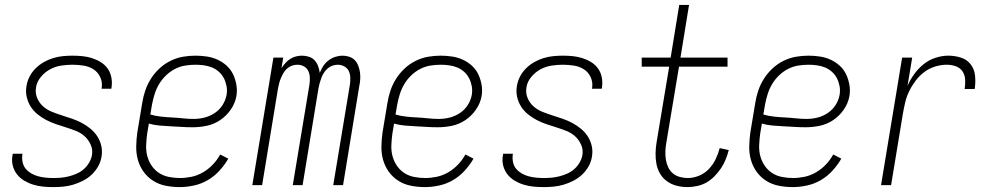

<svg xmlns="http://www.w3.org/2000/svg" viewBox="-20 -755 4040 783"><path d="M198 8Q176 8 155.5 6Q135 4 115.5 -2Q96 -8 78.5 -18.5Q61 -29 49 -44.5Q37 -60 32 -80Q27 -100 31 -122L32 -128H72L71 -124Q69 -108 72.5 -92.5Q76 -77 85.5 -66Q95 -55 108 -47.5Q121 -40 136 -36Q151 -32 167 -30.5Q183 -29 199 -29Q214 -29 230 -30.5Q246 -32 261.5 -36Q277 -40 293 -47Q309 -54 321.5 -65Q334 -76 343 -91Q352 -106 355 -122Q359 -144 350 -164.5Q341 -185 325.5 -199Q310 -213 290 -221Q270 -229 249 -235.5Q228 -242 207.5 -249Q187 -256 168 -266Q149 -276 132.5 -289.5Q116 -303 105 -320.5Q94 -338 89 -359.5Q84 -381 88 -404Q91 -424 100.5 -442.5Q110 -461 125 -476Q140 -491 158.5 -501.5Q177 -512 196.5 -518Q216 -524 236 -526Q256 -528 275 -528Q296 -528 316 -526Q336 -524 355 -518Q374 -512 391 -501.5Q408 -491 419 -475.5Q430 -460 434 -440Q438 -420 435 -399L434 -393H394L395 -398Q398 -421 388.5 -441Q379 -461 361 -472.5Q343 -484 320.5 -487.5Q298 -491 275 -491Q253 -491 229.5 -487.5Q206 -484 184.5 -472.5Q163 -461 146.5 -441Q130 -421 127 -399Q123 -376 131.5 -355.5Q140 -335 156 -321Q172 -307 192 -299Q212 -291 232.5 -284.5Q253 -278 273.5 -271Q294 -264 313 -254Q332 -244 348.5 -230.5Q365 -217 376.5 -199.5Q388 -182 393 -160.5Q398 -139 394 -116Q391 -96 380.5 -77Q370 -58 354 -43Q338 -28 318.5 -18Q299 -8 279 -2Q259 4 238.5 6Q218 8 198 8Z M713 8Q684 8 656 2.5Q628 -3 605 -17.5Q582 -32 566 -54Q550 -76 542.5 -102.5Q535 -129 535.5 -157.5Q536 -186 540 -215L560 -335Q564 -361 572.5 -386Q581 -411 595.5 -434Q610 -457 630.5 -476Q651 -495 675.5 -507Q700 -519 725.5 -523.5Q751 -528 777 -528Q800 -528 823.5 -524.5Q847 -521 867.5 -511.5Q888 -502 904.5 -487Q921 -472 930.5 -452Q940 -432 944 -409Q948 -386 944 -363Q939 -334 921 -308Q903 -282 877.5 -265Q852 -248 823 -242Q794 -236 765 -236Q742 -236 719.5 -237.5Q697 -239 675 -240Q653 -241 630.5 -243Q608 -245 587 -251L580 -209Q577 -186 576 -163Q575 -140 580.5 -119Q586 -98 598 -80Q610 -62 628 -50Q646 -38 668.5 -33.5Q691 -29 714 -29Q737 -29 761 -34Q785 -39 807.5 -52Q830 -65 848 -84Q866 -103 878 -125L911 -108Q896 -82 875 -59Q854 -36 827.5 -20.5Q801 -5 771 1.5Q741 8 713 8ZM770 -270Q792 -270 814 -275.5Q836 -281 855.5 -294Q875 -307 887.5 -326.5Q900 -346 904 -368Q907 -386 904 -403Q901 -420 893.5 -435Q886 -450 873.5 -461.5Q861 -473 845.5 -479.5Q830 -486 812.5 -488.5Q795 -491 777 -491Q756 -491 734.5 -487.5Q713 -484 693 -473.5Q673 -463 656.5 -447Q640 -431 628.5 -411.5Q617 -392 610.5 -371Q604 -350 600 -329L593 -288Q613 -282 636 -279.5Q659 -277 681 -276Q703 -275 725 -272.5Q747 -270 770 -270Z M1009 0 1095 -520H1135L1128 -477Q1135 -488 1144 -498Q1153 -508 1164 -515Q1175 -522 1187.5 -525Q1200 -528 1212 -528Q1226 -528 1240 -523.5Q1254 -519 1263 -509Q1272 -499 1277 -486Q1282 -473 1284 -458Q1290 -473 1298.5 -486Q1307 -499 1319.5 -508.5Q1332 -518 1347 -523Q1362 -528 1376 -528Q1391 -528 1404.5 -523.5Q1418 -519 1427 -509.5Q1436 -500 1441 -487Q1446 -474 1448 -460Q1450 -446 1449 -431.5Q1448 -417 1445 -403L1379 0H1339L1407 -410Q1409 -424 1408.5 -438.5Q1408 -453 1402.5 -465Q1397 -477 1384.5 -484Q1372 -491 1358 -491Q1347 -491 1336.5 -487.5Q1326 -484 1317 -476.5Q1308 -469 1301.5 -459Q1295 -449 1291 -438.5Q1287 -428 1284 -417.5Q1281 -407 1279 -396L1214 0H1174L1242 -410Q1244 -424 1243.5 -438.5Q1243 -453 1237.5 -465Q1232 -477 1220 -484Q1208 -491 1193 -491Q1182 -491 1171.5 -487.5Q1161 -484 1152 -476.5Q1143 -469 1137 -459Q1131 -449 1126.5 -438.5Q1122 -428 1119 -417.5Q1116 -407 1114 -396L1049 0Z M1713 8Q1684 8 1656 2.5Q1628 -3 1605 -17.5Q1582 -32 1566 -54Q1550 -76 1542.5 -102.5Q1535 -129 1535.5 -157.5Q1536 -186 1540 -215L1560 -335Q1564 -361 1572.5 -386Q1581 -411 1595.5 -434Q1610 -457 1630.5 -476Q1651 -495 1675.5 -507Q1700 -519 1725.5 -523.5Q1751 -528 1777 -528Q1800 -528 1823.5 -524.5Q1847 -521 1867.5 -511.5Q1888 -502 1904.5 -487Q1921 -472 1930.5 -452Q1940 -432 1944 -409Q1948 -386 1944 -363Q1939 -334 1921 -308Q1903 -282 1877.5 -265Q1852 -248 1823 -242Q1794 -236 1765 -236Q1742 -236 1719.5 -237.5Q1697 -239 1675 -240Q1653 -241 1630.5 -243Q1608 -245 1587 -251L1580 -209Q1577 -186 1576 -163Q1575 -140 1580.5 -119Q1586 -98 1598 -80Q1610 -62 1628 -50Q1646 -38 1668.5 -33.5Q1691 -29 1714 -29Q1737 -29 1761 -34Q1785 -39 1807.5 -52Q1830 -65 1848 -84Q1866 -103 1878 -125L1911 -108Q1896 -82 1875 -59Q1854 -36 1827.5 -20.5Q1801 -5 1771 1.5Q1741 8 1713 8ZM1770 -270Q1792 -270 1814 -275.5Q1836 -281 1855.5 -294Q1875 -307 1887.5 -326.5Q1900 -346 1904 -368Q1907 -386 1904 -403Q1901 -420 1893.5 -435Q1886 -450 1873.5 -461.5Q1861 -473 1845.5 -479.5Q1830 -486 1812.5 -488.5Q1795 -491 1777 -491Q1756 -491 1734.5 -487.5Q1713 -484 1693 -473.5Q1673 -463 1656.5 -447Q1640 -431 1628.5 -411.5Q1617 -392 1610.5 -371Q1604 -350 1600 -329L1593 -288Q1613 -282 1636 -279.5Q1659 -277 1681 -276Q1703 -275 1725 -272.5Q1747 -270 1770 -270Z M2198 8Q2176 8 2155.5 6Q2135 4 2115.5 -2Q2096 -8 2078.5 -18.5Q2061 -29 2049 -44.5Q2037 -60 2032 -80Q2027 -100 2031 -122L2032 -128H2072L2071 -124Q2069 -108 2072.5 -92.5Q2076 -77 2085.5 -66Q2095 -55 2108 -47.5Q2121 -40 2136 -36Q2151 -32 2167 -30.5Q2183 -29 2199 -29Q2214 -29 2230 -30.5Q2246 -32 2261.5 -36Q2277 -40 2293 -47Q2309 -54 2321.5 -65Q2334 -76 2343 -91Q2352 -106 2355 -122Q2359 -144 2350 -164.5Q2341 -185 2325.5 -199Q2310 -213 2290 -221Q2270 -229 2249 -235.5Q2228 -242 2207.5 -249Q2187 -256 2168 -266Q2149 -276 2132.5 -289.5Q2116 -303 2105 -320.5Q2094 -338 2089 -359.5Q2084 -381 2088 -404Q2091 -424 2100.5 -442.5Q2110 -461 2125 -476Q2140 -491 2158.5 -501.5Q2177 -512 2196.5 -518Q2216 -524 2236 -526Q2256 -528 2275 -528Q2296 -528 2316 -526Q2336 -524 2355 -518Q2374 -512 2391 -501.5Q2408 -491 2419 -475.5Q2430 -460 2434 -440Q2438 -420 2435 -399L2434 -393H2394L2395 -398Q2398 -421 2388.5 -441Q2379 -461 2361 -472.5Q2343 -484 2320.5 -487.5Q2298 -491 2275 -491Q2253 -491 2229.5 -487.5Q2206 -484 2184.5 -472.5Q2163 -461 2146.5 -441Q2130 -421 2127 -399Q2123 -376 2131.5 -355.5Q2140 -335 2156 -321Q2172 -307 2192 -299Q2212 -291 2232.5 -284.5Q2253 -278 2273.5 -271Q2294 -264 2313 -254Q2332 -244 2348.5 -230.5Q2365 -217 2376.5 -199.5Q2388 -182 2393 -160.5Q2398 -139 2394 -116Q2391 -96 2380.5 -77Q2370 -58 2354 -43Q2338 -28 2318.5 -18Q2299 -8 2279 -2Q2259 4 2238.5 6Q2218 8 2198 8Z M2784 8Q2761 8 2739.5 2.5Q2718 -3 2700.5 -15.5Q2683 -28 2672 -46.5Q2661 -65 2657 -86.5Q2653 -108 2653.5 -131Q2654 -154 2658 -177L2709 -483H2597V-520H2715L2750 -735H2790L2755 -520H2947V-483H2749L2697 -171Q2694 -154 2693.5 -137Q2693 -120 2695.5 -104Q2698 -88 2705 -73Q2712 -58 2724 -48Q2736 -38 2752 -33.5Q2768 -29 2785 -29Q2808 -29 2831 -38.5Q2854 -48 2871 -66Q2888 -84 2898.5 -106Q2909 -128 2915 -151L2952 -143Q2947 -124 2939.5 -105Q2932 -86 2920.5 -69Q2909 -52 2894 -36.5Q2879 -21 2861.5 -11Q2844 -1 2823.5 3.5Q2803 8 2784 8Z M3213 8Q3184 8 3156 2.5Q3128 -3 3105 -17.5Q3082 -32 3066 -54Q3050 -76 3042.5 -102.5Q3035 -129 3035.5 -157.5Q3036 -186 3040 -215L3060 -335Q3064 -361 3072.5 -386Q3081 -411 3095.5 -434Q3110 -457 3130.5 -476Q3151 -495 3175.5 -507Q3200 -519 3225.5 -523.5Q3251 -528 3277 -528Q3300 -528 3323.5 -524.5Q3347 -521 3367.5 -511.5Q3388 -502 3404.5 -487Q3421 -472 3430.5 -452Q3440 -432 3444 -409Q3448 -386 3444 -363Q3439 -334 3421 -308Q3403 -282 3377.5 -265Q3352 -248 3323 -242Q3294 -236 3265 -236Q3242 -236 3219.5 -237.5Q3197 -239 3175 -240Q3153 -241 3130.5 -243Q3108 -245 3087 -251L3080 -209Q3077 -186 3076 -163Q3075 -140 3080.5 -119Q3086 -98 3098 -80Q3110 -62 3128 -50Q3146 -38 3168.5 -33.5Q3191 -29 3214 -29Q3237 -29 3261 -34Q3285 -39 3307.5 -52Q3330 -65 3348 -84Q3366 -103 3378 -125L3411 -108Q3396 -82 3375 -59Q3354 -36 3327.5 -20.5Q3301 -5 3271 1.5Q3241 8 3213 8ZM3270 -270Q3292 -270 3314 -275.5Q3336 -281 3355.5 -294Q3375 -307 3387.5 -326.5Q3400 -346 3404 -368Q3407 -386 3404 -403Q3401 -420 3393.5 -435Q3386 -450 3373.5 -461.5Q3361 -473 3345.5 -479.5Q3330 -486 3312.5 -488.5Q3295 -491 3277 -491Q3256 -491 3234.5 -487.5Q3213 -484 3193 -473.5Q3173 -463 3156.5 -447Q3140 -431 3128.5 -411.5Q3117 -392 3110.5 -371Q3104 -350 3100 -329L3093 -288Q3113 -282 3136 -279.5Q3159 -277 3181 -276Q3203 -275 3225 -272.5Q3247 -270 3270 -270Z M3573 0 3659 -520H3700L3681 -405Q3692 -430 3708.5 -453Q3725 -476 3747 -493.5Q3769 -511 3795.5 -519.5Q3822 -528 3847 -528Q3874 -528 3899 -520Q3924 -512 3939 -492Q3954 -472 3956.5 -445.5Q3959 -419 3955 -392H3914Q3917 -411 3916 -430Q3915 -449 3905.5 -463.5Q3896 -478 3878.5 -484.5Q3861 -491 3841 -491Q3818 -491 3794.5 -484Q3771 -477 3750.5 -462Q3730 -447 3714.5 -426.5Q3699 -406 3688 -383.5Q3677 -361 3671.5 -337.5Q3666 -314 3662 -291L3614 0Z"/></svg>

Font: Iosevka SS18 Extralight
Style: Italic
Weight: 200
Italic angle: -9°
Monospace: yes
Designer: Belleve Invis
Foundry: Belleve Invis
Version: Version 25.1.1; ttfautohint (v1.8.4)